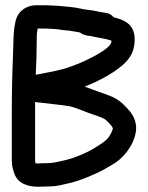

<svg xmlns="http://www.w3.org/2000/svg" viewBox="-20 -681 565 733"><path d="M193.6 -570C207.4 -568.4 221.1 -565.4 243.7 -564.1C254.5 -562.7 267.8 -559.8 284.3 -557.3C302.7 -543.3 321.6 -544.8 329.9 -542.7C353.4 -536.9 383.2 -533.8 405.3 -526C405.3 -522.1 405.1 -519.7 404.8 -518.3C399.2 -504.3 381.3 -490.7 357.3 -476.5C328.7 -459.7 292.2 -441.5 249.6 -426.6C205.4 -410.7 164.7 -405.3 116.5 -395.4C117.1 -414.4 118.2 -433.8 119 -456.6C119 -476.2 119.3 -493.3 120 -513.6C120 -543.6 120 -553.9 123.9 -572H147C166.1 -572 172.5 -570.2 193.6 -570ZM114 -291.3C121.9 -290.7 133.1 -289.6 142.6 -288.2C178.1 -283.5 208.4 -281.3 240 -276.3C265.5 -272.1 285.8 -261.6 316.7 -250.4C342.4 -241.5 370.8 -232.7 382.3 -224.5C393 -215 406.7 -201.2 409.9 -193.6C410.4 -192.2 410.7 -191.3 411 -190.3C397.7 -147.6 376.6 -138.9 339.7 -115.2C312.2 -98.2 269.6 -79.8 232.2 -70.3C206.8 -64.5 183.7 -58 159 -58C145.7 -58 136.3 -57.8 126 -57C123.8 -57 119.6 -57 115.8 -57.3C114.9 -60.2 114 -63.9 114 -67ZM159 31C174 31 191.8 30.2 208.5 26.4L252.9 16.3C286 7.7 320.4 -7.1 347.1 -19.1C371.1 -29.4 391.6 -43 408.1 -52.1C448.7 -74.3 489 -122.5 498.2 -175.3C506.1 -219.7 482.2 -250.8 464 -269.3C445 -289.8 427.6 -305.2 393.2 -317.6C367.3 -326.3 332.1 -340.1 303.2 -350.3C353.5 -369.8 402.6 -396.2 438.5 -424.4C467.8 -447.8 496.2 -477.8 494 -535.9C492.2 -593.9 445.2 -606.9 413.8 -615.3C407 -623.8 397.2 -630.2 384.1 -631.8L373.1 -633.7C366.5 -634.8 360.3 -635.3 353.6 -637.1C333.5 -642.6 309.3 -642.9 292.1 -647.3C264.3 -654.2 227.3 -656.2 200.5 -658.9C199.9 -658.9 198.8 -659 198 -659C181.4 -659 171.7 -661 147 -661H120C78.4 -661 45.8 -636.5 38.5 -595.9C32.6 -570 32.1 -549.7 31 -515.8C27.9 -424.2 25 -356.2 25 -260V-67C25 -46.5 30.9 -28.7 35.6 -16.1C50.8 23.4 92.9 32 128 32C136.4 32 145.5 31 159 31Z"/></svg>

Font: Just Breathe
Style: Bd
Weight: 400
Foundry: Cannot Into Space Fonts
Version: Version 0.72